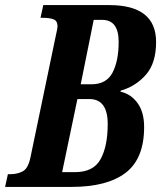

<svg xmlns="http://www.w3.org/2000/svg" viewBox="-39 -734 633 754"><path d="M-19 0 -8 -50H3Q29 -50 50 -61Q71 -72 80 -113L180 -593Q183 -607 185 -616.5Q187 -626 187 -630Q187 -652 171.5 -658Q156 -664 130 -664H120L131 -714H390Q574 -714 574 -569Q574 -486 534 -440.5Q494 -395 435 -378L434 -374Q475 -365 501 -329.5Q527 -294 527 -235Q527 -111 454.5 -55.5Q382 0 242 0ZM320 -403Q379 -403 403 -449Q427 -495 427 -570Q427 -656 362 -656H329L278 -403ZM256 -58Q328 -58 356 -109Q384 -160 384 -247Q384 -345 312 -345H265L205 -58Z"/></svg>

Font: Noto Serif ExtraCondensed
Style: Bold Italic
Weight: 700
Width: 2
Italic angle: -12°
Designer: Monotype Design Team
Foundry: Monotype Imaging Inc.
Version: Version 2.013; ttfautohint (v1.8.4.7-5d5b)